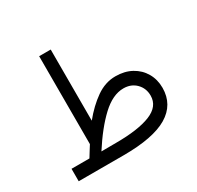

<svg xmlns="http://www.w3.org/2000/svg" viewBox="-142 -815 1002 978"><g transform="rotate(-30 359.0 -326.0)"><path d="M160.6 -73.2Q169.9 -88.9 179.7 -104.2Q189.5 -119.6 199.2 -135.3V-652.3H267.1V-233.9Q315.9 -293.9 369.9 -331.8Q423.8 -369.6 483.9 -369.6Q537.6 -369.6 577.9 -347.4Q618.2 -325.2 640.6 -286.6Q663.1 -248 663.1 -198.7Q662.6 -100.6 578.4 -50.3Q494.1 0 318.8 0H55.2V-73.2ZM316.9 -74.2Q448.7 -74.2 519.8 -103Q590.8 -131.8 590.8 -194.8Q590.8 -237.8 562.3 -266.8Q533.7 -295.9 488.3 -295.9Q425.3 -295.9 360.8 -235.6Q296.4 -175.3 231.4 -73.7Z"/></g></svg>

Font: Vazir Light WOL-UI
Style: Light-WOL-UI
Weight: 300
Designer: Saber Rastikerdar
Foundry: Saber Rastikerdar
Version: Version 30.1.0